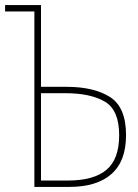

<svg xmlns="http://www.w3.org/2000/svg" viewBox="-20 -734 540 754"><path d="M253 0Q360 0 417.5 -50.5Q475 -101 475 -203Q475 -313 412 -353Q349 -393 242 -393H141V-714H0V-689H115V0ZM141 -368H237Q335 -368 391.5 -335Q448 -302 448 -203Q448 -109 398 -67Q348 -25 246 -25H141Z"/></svg>

Font: Noto Sans Mono UI Condensed Thin
Style: Regular
Weight: 250
Width: 3
Designer: Monotype Design team
Foundry: Monotype Imaging Inc.
Version: 1.000